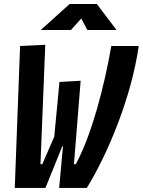

<svg xmlns="http://www.w3.org/2000/svg" viewBox="-20 -918 698 938"><path d="M269 0H404.3C508.8 -169.9 623 -447.3 657.7 -693.4H523.9C488.8 -493.2 428.2 -259.3 350.1 -115.7H341.3L374 -523.4L270.5 -517.6L245.1 -250.5L186.5 -115.7H177.7L201.2 -699.2L78.1 -693.4L52.2 0H202.1L284.2 -203.1H287.6ZM179.2 -771.5H326.7L377 -827.6L406.7 -771.5H549.3L453.1 -898.4H320.3Z"/></svg>

Font: Cascadia Mono NF
Style: Bold Italic
Weight: 700
Italic angle: -10°
Monospace: yes
Designer: Aaron Bell
Foundry: Saja Typeworks
Version: Version 2404.023